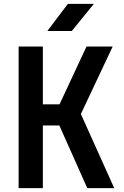

<svg xmlns="http://www.w3.org/2000/svg" viewBox="-20 -970 640 990"><path d="M224 -810H350L464 -950H330ZM76 0H201V-323H286L430 0H569L397 -382L561 -730H426L287 -432H201V-730H76Z"/></svg>

Font: JetBrains Mono
Style: Bold
Weight: 558
Monospace: yes
Designer: Philipp Nurullin, Konstantin Bulenkov
Foundry: JetBrains
Version: Version 2.305